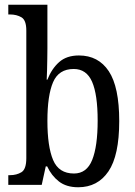

<svg xmlns="http://www.w3.org/2000/svg" viewBox="-20 -780 569 810"><path d="M310 10Q260 10 228.5 -14.5Q197 -39 179 -78H173L156 0H15V-41H22Q50 -41 70.5 -53.5Q91 -66 91 -113V-651Q91 -695 70.5 -707Q50 -719 22 -719H15V-760H180V-575Q180 -557 179.5 -532Q179 -507 178.5 -482.5Q178 -458 177 -444H180Q198 -490 229.5 -518Q261 -546 313 -546Q395 -546 439 -479.5Q483 -413 483 -269Q483 -124 437.5 -57Q392 10 310 10ZM292 -48Q346 -48 369 -105.5Q392 -163 392 -271Q392 -381 368.5 -435Q345 -489 291 -489Q228 -489 204 -433.5Q180 -378 180 -270Q180 -162 204 -105Q228 -48 292 -48Z"/></svg>

Font: Noto Serif Armenian Condensed
Style: Regular
Weight: 400
Width: 3
Designer: Monotype Design Team
Foundry: Monotype Imaging Inc.
Version: Version 2.008; ttfautohint (v1.8.4.7-5d5b)